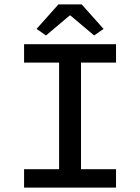

<svg xmlns="http://www.w3.org/2000/svg" viewBox="-20 -857 640 877"><path d="M90 0V-84H250V-571H90V-655H510V-571H350V-84H510V0ZM190 -695 147 -725 247 -837H353L453 -725L410 -695L302 -786H298Z"/></svg>

Font: SauceCodePro Nerd Font Mono
Style: Regular
Weight: 500
Monospace: yes
Designer: Paul D. Hunt, Teo Tuominen
Foundry: Adobe Systems Incorporated
Version: Version 2.030;PS 1.000;hotconv 16.6.51;makeotf.lib2.5.65220;